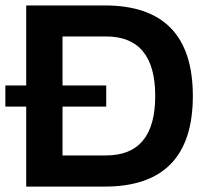

<svg xmlns="http://www.w3.org/2000/svg" viewBox="-31 -690 751 710"><path d="M356 -669.9Q682.1 -669.9 682.1 -335Q682.1 0 356 0H65.9V-295.9H-11.2V-374H65.9V-669.9ZM200.2 -115.2H360.8Q543 -115.2 543 -335Q543 -555.2 360.8 -555.2H200.2V-374H361.8V-295.9H200.2Z"/></svg>

Font: LT Wave Text Bold
Style: Regular
Weight: 700
Designer: Daniel Lyons
Version: Version 2.5 (Glyphs App)